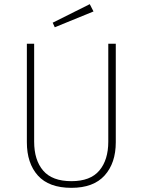

<svg xmlns="http://www.w3.org/2000/svg" viewBox="-20 -892 684 922"><path d="M536 -682V-209Q536 -109 482.5 -49.5Q429 10 323 10Q215 10 162 -49Q109 -108 109 -209V-682H144V-212Q144 -123 187.5 -72.5Q231 -22 323 -22Q414 -22 457 -73Q500 -124 500 -212V-682ZM429 -837 243 -761 233 -783 411 -872Z"/></svg>

Font: FiraSans
Style: Regular
Weight: 200
Designer: Carrois Corporate & Edenspiekermann AG
Foundry: Carrois Corporate GbR & Edenspiekermann AG
Version: Version 3.106;PS 003.106;hotconv 1.0.70;makeotf.lib2.5.58329